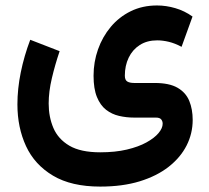

<svg xmlns="http://www.w3.org/2000/svg" viewBox="-20 -433 760 699"><path d="M344.9 246.3Q426.1 246.3 488.7 227.1Q551.3 207.8 594.2 174.1Q637.2 140.3 659.4 96.6Q681.5 52.8 681.5 3.6Q681.5 -35.4 669 -65.8Q656.4 -96.2 626.4 -113.5Q596.3 -130.9 543.5 -130.9H469Q451.9 -130.9 443.2 -136.4Q434.5 -141.9 434.5 -157.5Q434.5 -194 448.5 -223.1Q462.5 -252.2 489 -269.2Q515.4 -286.1 552.2 -286.1Q572.2 -286.1 594.5 -280.8Q616.9 -275.4 641 -262.5L680.9 -372.8Q651.7 -393.6 618.3 -403.3Q585 -413.1 551.7 -413.1Q498.7 -413.1 456.1 -392.2Q413.4 -371.3 383.2 -335.1Q352.9 -298.9 336.8 -253.1Q320.6 -207.3 320.6 -157.2Q320.6 -109.8 332.9 -79.8Q345.1 -49.8 366.1 -33.4Q387.1 -17.1 413.6 -11Q440 -4.9 468.3 -4.9H547.4Q561.5 -4.9 566.8 1.6Q572.2 8.1 572.2 17.6Q572.2 33.5 557.1 51.6Q542 69.6 513.1 85.5Q484.2 101.5 441.9 111.5Q399.6 121.5 344.9 121.5Q273.4 121.5 232.5 97.4Q191.6 73.2 174.4 32.9Q157.2 -7.5 157.2 -56.2Q157.2 -99.4 168.8 -148.2Q180.3 -197.1 197.1 -246.7L90.1 -288.2Q67.8 -229.4 55.6 -169.4Q43.4 -109.4 43.4 -52.9Q43.4 31.3 74.8 99.1Q106.2 166.8 173 206.5Q239.7 246.3 344.9 246.3Z"/></svg>

Font: Vazirmatn
Style: Regular
Weight: 400
Designer: Saber Rastikerdar
Foundry: Saber Rastikerdar
Version: Version 33.003;September 2, 2022;FontCreator 14.0.0.2862 64-